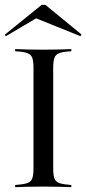

<svg xmlns="http://www.w3.org/2000/svg" viewBox="-24 -774 357 794"><path d="M38.7 0V-8.9Q71.8 -11.3 87.9 -16.5Q104 -21.8 109.3 -35.9Q114.5 -50 114.5 -78.2V-492.7Q114.5 -521 109.3 -535.1Q104 -549.2 87.9 -554.8Q71.8 -560.5 38.7 -562.1V-571Q57.3 -570.2 86.7 -569.4Q116.1 -568.5 155.6 -568.5Q191.9 -568.5 222.2 -569.4Q252.4 -570.2 271 -571V-562.1Q238.7 -560.5 222.6 -554.8Q206.5 -549.2 201.2 -535.1Q196 -521 196 -492.7V-78.2Q196 -50 201.2 -35.9Q206.5 -21.8 222.6 -16.5Q238.7 -11.3 271 -8.9V0Q252.4 -0.8 222.2 -1.6Q191.9 -2.4 155.6 -2.4Q116.1 -2.4 86.7 -1.6Q57.3 -0.8 38.7 0ZM0 -624.2 -4 -630.6 148.4 -754H163.7L312.9 -631.5L308.9 -624.2L112.9 -703.2H133.9Z"/></svg>

Font: Playfair 144pt
Style: Regular
Weight: 400
Designer: Claus Eggers Sørensen
Foundry: Claus Eggers Sørensen
Version: Version 2.001;gftools[0.9.30]